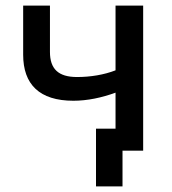

<svg xmlns="http://www.w3.org/2000/svg" viewBox="-20 -540 616 688"><path d="M419 128V0H493V-520H394V-288C353 -272 304 -264 256 -264C189 -264 159 -293 159 -354V-520H63V-344C63 -238 121 -179 243 -179C293 -179 345 -190 394 -208V-79H324V128Z"/></svg>

Font: Fixel Display Medium
Style: Regular
Weight: 500
Designer: AlfaBravo + MacPaw
Foundry: Kyrylo Tkachov, Marchela Mozhyna, Serhii Makarenko, Maria Weinstein, Zakhar Kryvoshyya
Version: Version 1.211